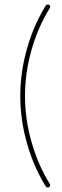

<svg xmlns="http://www.w3.org/2000/svg" viewBox="-20 -768 273 852"><path d="M192 64Q186 64 183 59Q131 -24 100.5 -129.5Q70 -235 70 -342Q70 -449 100.5 -554.5Q131 -660 183 -743Q186 -748 192 -748Q199 -748 201.5 -742.5Q204 -737 201 -732Q150 -651 120.5 -548.5Q91 -446 91 -342Q91 -239 120.5 -136Q150 -33 201 48Q204 52 201.5 58Q199 64 192 64Z"/></svg>

Font: Zen Loop
Style: Regular
Weight: 400
Designer: Yoshimichi Ohira
Foundry: A-1 Corp ZenFonts
Version: Version 1.000; ttfautohint (v1.8.3)